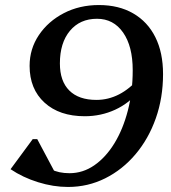

<svg xmlns="http://www.w3.org/2000/svg" viewBox="-20 -726 679 762"><path d="M372.5 -706Q451.5 -706 508.7 -672.8Q566 -639.6 596.5 -578.5Q627.1 -517.4 627.1 -432Q627.1 -338 598.4 -256.6Q569.7 -175.2 517.9 -113.9Q466.2 -52.6 397.5 -18.3Q328.9 16 249.9 16Q191.5 16 131 -2.9Q70.5 -21.7 21.9 -54.5L109.8 -173.8H127.8L208.9 -21.5L120.4 -26.9L124.1 -105.5Q150.9 -70.2 181.9 -54.4Q213 -38.6 255.8 -38.6Q308.9 -38.6 354.2 -69.9Q399.6 -101.2 433.9 -157Q468.1 -212.7 487.4 -287.2Q506.7 -361.8 506.7 -447.4Q506.7 -542.2 468.6 -596.8Q430.5 -651.5 364.9 -651.5Q297.4 -651.5 257.5 -603.7Q217.7 -556 217.7 -474.2Q217.7 -403.8 255.1 -366.7Q292.5 -329.5 362.7 -329.5Q456.9 -329.5 533.2 -417.1L534.1 -366.5Q493.4 -316.5 437.1 -290.6Q380.8 -264.7 316.4 -264.7Q215.8 -264.7 156.7 -318.7Q97.5 -372.7 97.5 -464.6Q97.5 -532.1 134.4 -586.9Q171.3 -641.6 233.4 -673.8Q295.5 -706 372.5 -706Z"/></svg>

Font: Platypi Light
Style: Italic
Weight: 300
Italic angle: -13°
Designer: David Sargent
Foundry: Bolt Cutter Type
Version: Version 1.200